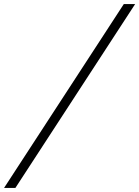

<svg xmlns="http://www.w3.org/2000/svg" viewBox="-63 -720 688 949"><path d="M-43 209 549 -700H605L13 209Z"/></svg>

Font: Red Hat Mono
Style: Italic
Weight: 300
Italic angle: -12°
Monospace: yes
Designer: Pentagram, MCKL
Foundry: Pentagram, MCKL
Version: Version 1.023